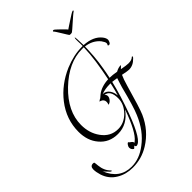

<svg xmlns="http://www.w3.org/2000/svg" viewBox="-418 -1088 1499 1499"><g transform="rotate(-45 331.5 -338.5)"><path d="M140 261Q65 261 7 226Q-54 190 -77 120Q-89 81 -89 53Q-89 17 -57 17Q-46 17 -45 23Q-44 28 -43 37Q-42 46 -41 57Q-35 117 2 154Q6 158 6 161Q4 163 3 163Q-5 163 -23 142Q-44 121 -48 113Q6 249 139 249Q226 249 306 187Q400 117 452 -8Q480 -72 523 -243Q527 -257 533 -276Q539 -295 547 -320Q534 -322 522 -324Q510 -326 499 -327Q470 -205 416 -57Q335 161 280 161Q272 161 269 146Q261 156 250 164Q229 152 229 129Q229 120 237.5 107Q246 94 254 94Q255 97 259 100.5Q263 104 270 109Q285 119 285 129Q285 131 283 133Q286 132 295 125Q353 80 418 -104Q349 -7 244 -7Q148 -7 91 -76Q37 -139 37 -237Q37 -374 124 -486Q206 -591 336 -647Q435 -688 524 -688H534V-716Q534 -720 533.5 -726Q533 -732 533 -740V-763Q533 -776 538 -779Q542 -776 544 -688Q646 -682 692 -623Q709 -601 709 -583Q709 -574 702.5 -561Q696 -548 686 -548Q676 -548 676 -554Q676 -555 679 -560Q682 -565 682 -571Q682 -579 677 -588.5Q672 -598 663 -611Q619 -664 544 -673Q543 -621 538.5 -565Q534 -509 523 -447Q520 -428 516 -407.5Q512 -387 507 -364Q523 -364 541.5 -362Q560 -360 582 -356Q611 -372 634 -372Q639 -372 639 -370Q638 -368 633 -364.5Q628 -361 617 -349Q644 -344 662.5 -341.5Q681 -339 691 -339Q727 -339 743 -355Q746 -358 749 -358Q752 -358 752 -354Q752 -348 743 -340Q706 -301 659 -301Q645 -301 592 -312Q577 -281 560 -221Q533 -126 514 -65.5Q495 -5 484 20Q430 142 320 210Q238 261 140 261ZM272 -33Q338 -33 390 -85Q442 -139 442 -203Q442 -292 384 -298Q397 -288 397 -272Q397 -256 383.5 -240Q370 -224 352 -221Q358 -235 358 -247Q358 -276 328 -286L327 -285L326 -287Q322 -287 319 -288Q333 -299 343 -303Q357 -314 364 -321Q412 -360 491 -364Q509 -450 520 -527.5Q531 -605 533 -675H514Q365 -675 226 -542Q89 -410 89 -261Q89 -171 136 -106Q188 -33 272 -33ZM455 -221Q461 -242 466.5 -262Q472 -282 476 -301L482 -328H472Q420 -328 379 -312Q413 -312 434 -283Q452 -258 455 -221ZM534 -820Q524 -820 521 -823Q520 -824 510.5 -839Q501 -854 489 -874Q477 -894 466.5 -910Q456 -926 453 -928Q451 -929 451 -932Q451 -936 456.5 -937.5Q462 -939 465 -936Q467 -936 479 -925Q491 -914 506 -899.5Q521 -885 532.5 -873Q544 -861 545 -858Q550 -862 568.5 -874Q587 -886 609 -900.5Q631 -915 648 -925.5Q665 -936 668 -936Q672 -938 673 -938Q677 -938 678.5 -935Q680 -932 674 -928Q667 -924 648.5 -908Q630 -892 608.5 -873Q587 -854 570 -839Q553 -824 550 -823Q546 -820 534 -820Z"/></g></svg>

Font: Lavishly Yours
Style: Regular
Weight: 400
Designer: Robert E. Leuschke
Foundry: Robert E. Leuschke
Version: Version 1.010; ttfautohint (v1.8.3)